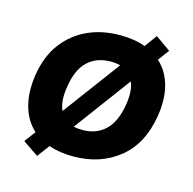

<svg xmlns="http://www.w3.org/2000/svg" viewBox="-92 -644 787 784"><g transform="rotate(15 302.0 -252.5)"><path d="M131 47 65 2 100 -45Q60 -81 44 -138Q28 -195 39 -270Q52 -352 93 -406.5Q134 -461 195 -489Q256 -517 332 -517Q392 -517 439 -500L477 -552L541 -507L506 -460Q546 -424 561.5 -367.5Q577 -311 565 -237Q545 -115 466 -52Q387 11 274 11Q215 11 170 -5ZM177 -259Q166 -196 184 -157L363 -398Q345 -403 323 -403Q263 -403 225.5 -367.5Q188 -332 177 -259ZM282 -103Q341 -103 378.5 -139Q416 -175 428 -249Q438 -309 422 -346L245 -107Q262 -103 282 -103Z"/></g></svg>

Font: Mulish ExtraBold
Style: Italic
Weight: 800
Italic angle: -9°
Designer: Vernon Adams
Foundry: Vernon Adams
Version: Version 3.603; ttfautohint (v1.8.3)